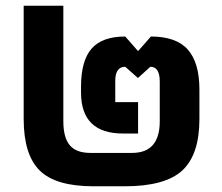

<svg xmlns="http://www.w3.org/2000/svg" viewBox="-20 -653 777 673"><path d="M308 0Q175 0 119 -55.5Q63 -111 63 -236V-633H202V-228Q202 -171 224.5 -144Q247 -117 297 -117H443Q540 -117 540 -228V-367Q540 -419 507 -419L464 -380H463L419 -419Q384 -419 384 -369V-295H464V-185H411Q264 -185 264 -329V-349Q264 -440 301 -482.5Q338 -525 419 -525L463 -475H465L509 -525Q598 -525 638.5 -479Q679 -433 679 -339V-236Q679 -111 619 -55.5Q559 0 417 0Z"/></svg>

Font: Anuphan
Style: Bold
Weight: 700
Designer: Mike Abbink, Paul van der Laan, Pieter van Rosmalen, Mint Tantisuwanna
Foundry: Bold Monday; Cadson Demak
Version: Version 3.002;hotconv 1.0.109;makeotfexe 2.5.65596